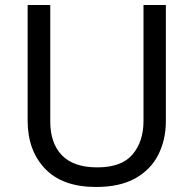

<svg xmlns="http://www.w3.org/2000/svg" viewBox="-20 -734 771 764"><path d="M640 -252Q640 -178 610 -118.5Q580 -59 518.5 -24.5Q457 10 362 10Q229 10 159.5 -62.5Q90 -135 90 -254V-714H180V-251Q180 -164 226.5 -116Q273 -68 367 -68Q464 -68 507.5 -119.5Q551 -171 551 -252V-714H640Z"/></svg>

Font: utamil85
Style: Book
Weight: 400
Designer: Jelle Bosma - Monotype Design Team
Foundry: Monotype Imaging Inc.
Version: Version 2.003